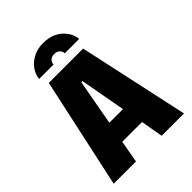

<svg xmlns="http://www.w3.org/2000/svg" viewBox="-248 -1019 1147 1147"><g transform="rotate(-45 325.0 -446.0)"><path d="M623 0H434.5L409.5 -141H242.5L217.5 0H29L181 -700H471ZM321 -565 268.5 -276H383.5L331 -565ZM326.5 -892.5Q371 -892.5 402.8 -878.2Q434.5 -864 454.8 -842.5Q475 -821 484.8 -798Q494.5 -775 494.5 -757.5H373.5Q373.5 -773.5 360.8 -786.5Q348 -799.5 325.5 -799.5Q303 -799.5 290.8 -786.5Q278.5 -773.5 278.5 -757.5H157.5Q157.5 -775 167.5 -798Q177.5 -821 198.2 -842.5Q219 -864 250.8 -878.2Q282.5 -892.5 326.5 -892.5Z"/></g></svg>

Font: Trispace ExtraBold
Style: Regular
Weight: 800
Designer: Tyler Finck
Foundry: Etcetera Type Company
Version: Version 1.210; ttfautohint (v1.8.3)